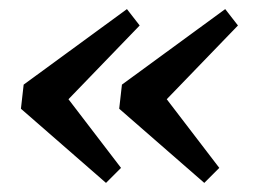

<svg xmlns="http://www.w3.org/2000/svg" viewBox="-20 -435 561 422"><path d="M32 -249 259 -415 287 -379 119 -205 122 -228 246 -66 213 -33 26 -196ZM248 -249 475 -415 503 -379 335 -205 338 -228 462 -66 429 -33 242 -196Z"/></svg>

Font: Rasa Medium
Style: Italic
Weight: 500
Italic angle: -7.10001°
Designer: Anna Giedrys (Yrsa+Rasa design), David Brezina (Yrsa art-direction, Rasa art-direction, design)
Foundry: Rosetta Type Foundry
Version: Version 2.004